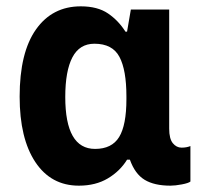

<svg xmlns="http://www.w3.org/2000/svg" viewBox="-20 -576 648 606"><path d="M229 10Q141 10 91.5 -64.5Q42 -139 42 -271Q42 -410 93.5 -483Q145 -556 235 -556Q288 -556 321 -533.5Q354 -511 376 -476H381L393 -546H514V-170Q514 -138 525.5 -124Q537 -110 553 -110Q569 -110 581 -115V-3Q575 2 554 6Q533 10 518 10Q467 10 436.5 -8.5Q406 -27 390 -72H381Q359 -36 320.5 -13Q282 10 229 10ZM280 -106Q333 -106 356 -143.5Q379 -181 379 -263V-272Q379 -355 357 -396.5Q335 -438 278 -438Q231 -438 208.5 -395Q186 -352 186 -270Q186 -106 280 -106Z"/></svg>

Font: Noto Sans SemiCondensed
Style: Bold
Weight: 700
Width: 4
Designer: Monotype Design Team
Foundry: Monotype Imaging Inc.
Version: Version 2.013; ttfautohint (v1.8.4.7-5d5b)